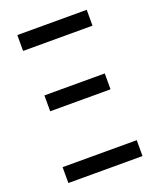

<svg xmlns="http://www.w3.org/2000/svg" viewBox="-134 -795 718 876"><g transform="rotate(-20 225.0 -357.0)"><path d="M57 -637V-714H394V-637ZM79 -336V-413H372V-336ZM45 0V-77H405V0Z"/></g></svg>

Font: Noto Sans ExtraCondensed
Style: Regular
Weight: 400
Width: 2
Designer: Monotype Design Team
Foundry: Monotype Imaging Inc.
Version: Version 2.013; ttfautohint (v1.8.4.7-5d5b)